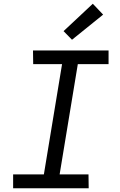

<svg xmlns="http://www.w3.org/2000/svg" viewBox="-20 -1004 640 1024"><path d="M453 0H50V-74H214L311 -662H157L156 -735H559V-662H395L298 -74H452ZM364 -792 319 -838 475 -984 530 -926Z"/></svg>

Font: Iosevka Extended Oblique
Style: Regular
Weight: 400
Width: 7
Italic angle: -9°
Monospace: yes
Designer: Belleve Invis
Foundry: Belleve Invis
Version: Version 32.0.1; ttfautohint (v1.8.4)